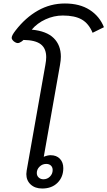

<svg xmlns="http://www.w3.org/2000/svg" viewBox="-20 -1071 616 1101"><path d="M131 -73Q131 -79 133 -93L240 -698Q245 -725 245 -743Q245 -793 214 -817Q183 -841 115 -842L104 -833Q91 -824 82 -824Q72 -824 59 -834Q47 -845 47 -854Q47 -868 69 -896Q126 -970 197.5 -1010.5Q269 -1051 352 -1051Q437 -1051 494 -1014.5Q551 -978 576 -915L511 -883Q489 -936 449 -959Q409 -982 340 -982Q289 -982 241 -960Q193 -938 162 -901Q247 -893 288 -852.5Q329 -812 329 -746Q329 -726 324 -698L231 -172Q253 -181 270 -181Q304 -181 323.5 -160.5Q343 -140 343 -107Q343 -56 310 -23Q277 10 222 10Q181 10 156 -13Q131 -36 131 -73ZM282 -96Q282 -112 272 -121.5Q262 -131 245 -131Q223 -131 207 -115.5Q191 -100 191 -79Q191 -63 202 -53Q213 -43 229 -43Q251 -43 266.5 -58.5Q282 -74 282 -96Z"/></svg>

Font: Niramit
Style: Italic
Weight: 400
Italic angle: -10°
Version: Version 1.000; ttfautohint (v1.6)